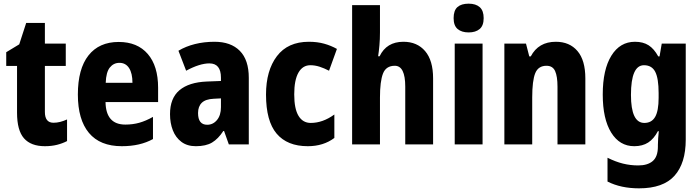

<svg xmlns="http://www.w3.org/2000/svg" viewBox="-20 -788 3822 1048"><path d="M272 -118Q290 -118 308 -122.5Q326 -127 346 -136V-18Q321 -5 291 2.5Q261 10 225 10Q149 10 111 -33Q73 -76 73 -173V-428H14V-503L85 -546L123 -663H225V-550H339V-428H225V-177Q225 -118 272 -118Z M628 -559Q730 -559 786.5 -493.5Q843 -428 843 -309V-231H556Q558 -108 664 -108Q705 -108 740.5 -118Q776 -128 815 -150V-29Q745 10 645 10Q526 10 465.5 -62.5Q405 -135 405 -272Q405 -412 463 -485.5Q521 -559 628 -559ZM632 -445Q600 -445 579.5 -419.5Q559 -394 557 -336H703Q703 -388 684.5 -416.5Q666 -445 632 -445Z M1151 -560Q1240 -560 1289 -510.5Q1338 -461 1338 -363V0H1229L1203 -73H1199Q1171 -30 1137.5 -10Q1104 10 1049 10Q1002 10 970.5 -13.5Q939 -37 923.5 -76.5Q908 -116 908 -165Q908 -252 959.5 -295.5Q1011 -339 1109 -343L1186 -346V-364Q1186 -442 1123 -442Q1070 -442 996 -402L954 -511Q994 -535 1044 -547.5Q1094 -560 1151 -560ZM1147 -249Q1102 -247 1081.5 -227Q1061 -207 1061 -171Q1061 -107 1111 -107Q1143 -107 1164.5 -133Q1186 -159 1186 -203V-251Z M1660 10Q1548 10 1490 -58.5Q1432 -127 1432 -272Q1432 -403 1491.5 -481.5Q1551 -560 1666 -560Q1712 -560 1749.5 -549.5Q1787 -539 1819 -521L1776 -402Q1749 -416 1724 -424Q1699 -432 1674 -432Q1632 -432 1609 -391.5Q1586 -351 1586 -273Q1586 -194 1609.5 -155.5Q1633 -117 1676 -117Q1742 -117 1805 -163V-35Q1745 10 1660 10Z M2054 -611Q2054 -574 2051 -540.5Q2048 -507 2044 -481H2052Q2090 -560 2182 -560Q2257 -560 2300.5 -509Q2344 -458 2344 -360V0H2192V-315Q2192 -429 2135 -429Q2087 -429 2070.5 -386.5Q2054 -344 2054 -256V0H1902V-760H2054Z M2538 -768Q2577 -768 2598.5 -749Q2620 -730 2620 -689Q2620 -648 2598 -629.5Q2576 -611 2538 -611Q2500 -611 2478 -629.5Q2456 -648 2456 -689Q2456 -731 2477 -749.5Q2498 -768 2538 -768ZM2614 -550V0H2462V-550Z M3014 -560Q3089 -560 3132 -509.5Q3175 -459 3175 -360V0H3023V-315Q3023 -371 3010 -400Q2997 -429 2963 -429Q2918 -429 2901.5 -388.5Q2885 -348 2885 -256V0H2733V-550H2851L2869 -480H2877Q2919 -560 3014 -560Z M3446 -560Q3490 -560 3520 -541Q3550 -522 3573 -480H3580L3592 -550H3723V-26Q3723 103 3661.5 171.5Q3600 240 3468 240Q3369 240 3296 203V73Q3340 95 3380.5 105Q3421 115 3464 115Q3515 115 3543 91Q3571 67 3571 12V3Q3571 -13 3572.5 -34Q3574 -55 3576 -72H3571Q3549 -30 3518 -10Q3487 10 3442 10Q3362 10 3316 -64.5Q3270 -139 3270 -272Q3270 -408 3317 -484Q3364 -560 3446 -560ZM3495 -432Q3424 -432 3424 -270Q3424 -117 3497 -117Q3537 -117 3556 -150Q3575 -183 3575 -254V-280Q3575 -360 3556.5 -396Q3538 -432 3495 -432Z"/></svg>

Font: Noto Sans Thai Cond ExtBd
Style: Regular
Weight: 800
Width: 3
Designer: Monotype Design Team
Foundry: Monotype Imaging Inc.
Version: Version 2.002; ttfautohint (v1.8.4.7-5d5b)